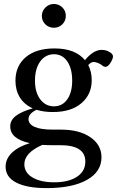

<svg xmlns="http://www.w3.org/2000/svg" viewBox="-20 -691 591 970"><path d="M191.4 -610.8Q191.4 -635.3 209.5 -653.1Q227.5 -670.9 252 -670.9Q277.3 -670.9 294.9 -653.6Q312.5 -636.2 312.5 -610.8Q312.5 -585.4 294.9 -568.1Q277.3 -550.8 252 -550.8Q226.6 -550.8 209 -568.1Q191.4 -585.4 191.4 -610.8ZM247.1 -125Q201.2 -125 164.6 -136.2Q124 -117.2 124 -88.9Q124 -64 154.8 -50Q185.5 -36.1 247.6 -36.1H288.6Q380.9 -36.1 436.8 2.4Q492.7 41 492.7 103.5Q492.7 176.8 418.9 218Q345.2 259.3 215.3 259.3Q115.7 259.3 62 231.4Q8.3 203.6 8.3 151.4Q8.3 111.3 40.3 80.6Q72.3 49.8 130.4 32.2Q31.7 10.3 31.7 -51.8Q31.2 -83 59.6 -105.2Q87.9 -127.4 145.5 -143.6Q102.1 -163.1 80.1 -199.2Q58.1 -235.4 58.1 -283.2Q58.1 -357.9 110.1 -402.1Q162.1 -446.3 255.4 -446.3Q360.4 -446.3 409.2 -387.2Q452.1 -439 493.7 -439Q518.6 -439 538.1 -425.3Q550.8 -416.5 550.8 -405.8Q550.8 -393.6 538.1 -373.5Q525.4 -353.5 514.2 -353.5Q502.9 -353.5 493.7 -362.3Q487.8 -367.7 474.9 -372.8Q461.9 -377.9 453.6 -377.9Q439.9 -377.9 425.8 -362.3Q443.4 -328.6 443.4 -285.6Q443.4 -214.4 391.4 -169.7Q339.4 -125 247.1 -125ZM252.9 -153.8Q294.9 -153.8 319.8 -189Q344.7 -224.1 344.7 -283.7Q344.7 -344.2 320.1 -380.6Q295.4 -417 252.9 -417Q210 -417 183.3 -380.6Q156.7 -344.2 156.7 -283.7Q156.7 -224.6 183.3 -189.2Q210 -153.8 252.9 -153.8ZM103 138.7Q103 181.2 144.3 205.6Q185.5 230 254.4 230Q326.2 230 368.7 202.1Q411.1 174.3 411.1 125Q411.1 42.5 284.2 42.5H243.7Q217.3 42.5 193.8 41Q103 81.1 103 138.7Z"/></svg>

Font: Elstob Medium
Style: Regular
Weight: 500
Designer: Peter S. Baker
Version: Version 1.015